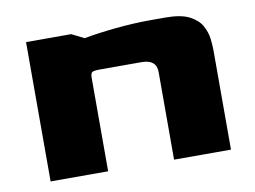

<svg xmlns="http://www.w3.org/2000/svg" viewBox="-57 -528 809 608"><g transform="rotate(-10 347.5 -224.0)"><path d="M60 0V-448H205L245 -428Q287 -436 346.5 -442Q406 -448 458 -448H508Q558 -448 585 -434Q612 -420 623.5 -399Q635 -378 637.5 -356.5Q640 -335 640 -320V0H457V-282Q457 -322 409 -322H275Q256 -322 250.5 -318.5Q245 -315 245 -300V0Z"/></g></svg>

Font: Goldman
Style: Bold
Weight: 700
Designer: Jaikishan Patel
Version: Version 1.000; ttfautohint (v1.8.3)